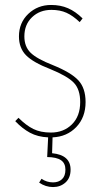

<svg xmlns="http://www.w3.org/2000/svg" viewBox="-20 -549 418 781"><path d="M328.1 -133.8Q328.1 -71.8 290.3 -32.2Q252.4 7.3 193.8 9.8L191.9 74.2Q267.1 81.5 267.1 141.1Q267.1 174.8 246.3 193.4Q225.6 211.9 195.8 211.9Q165.5 211.9 139.2 193.8L148.9 178.2Q169.9 192.9 195.8 192.9Q218.3 192.9 232.2 179.9Q246.1 167 246.1 141.1Q246.1 115.2 228.3 102.8Q210.4 90.3 171.9 89.8L175.8 9.8Q133.3 7.8 102.1 -9Q70.8 -25.9 42 -56.2L55.2 -69.8Q85.9 -39.1 115.5 -24.4Q145 -9.8 187 -9.8Q238.8 -9.8 272.5 -43Q306.2 -76.2 306.2 -133.8Q306.2 -185.1 280.5 -212.2Q254.9 -239.3 184.1 -268.1Q114.7 -294.9 85.9 -324.2Q57.1 -353.5 57.1 -400.9Q57.1 -456.5 95.2 -492.7Q133.3 -528.8 188 -528.8Q226.1 -528.8 256.6 -515.6Q287.1 -502.4 315.9 -474.1L304.2 -459Q276.4 -485.4 250.2 -497.1Q224.1 -508.8 189 -508.8Q141.6 -508.8 110.4 -479Q79.1 -449.2 79.1 -400.9Q79.1 -359.4 104.5 -334.5Q129.9 -309.6 194.8 -284.2Q268.6 -254.4 298.3 -222.7Q328.1 -190.9 328.1 -133.8Z"/></svg>

Font: Fira Sans Compressed Thin
Style: Regular
Weight: 100
Width: 1
Designer: Carrois Corporate & Edenspiekermann AG
Foundry: Carrois Corporate GbR & Edenspiekermann AG
Version: Version 4.203;PS 004.203;hotconv 1.0.88;makeotf.lib2.5.64775